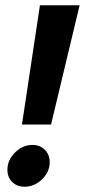

<svg xmlns="http://www.w3.org/2000/svg" viewBox="-20 -700 321 726"><path d="M131 -680H281L173 -229H63ZM103 -152Q131 -152 149.5 -133.5Q168 -115 168 -87Q168 -50 139 -22Q110 6 73 6Q44 6 26 -12Q8 -30 8 -58Q8 -95 37 -123.5Q66 -152 103 -152Z"/></svg>

Font: Teachers
Style: Bold Italic
Weight: 700
Designer: Alfredo Marco Pradil & Chank Diesel
Version: Version 0.009